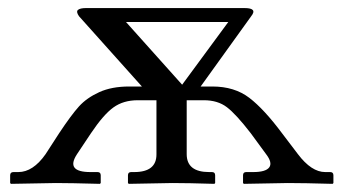

<svg xmlns="http://www.w3.org/2000/svg" viewBox="-20 -449 842 471"><path d="M317.9 -203.1Q282.7 -203.1 258.3 -185.5Q233.9 -168 203.1 -122.1L168.9 -70.8Q140.1 -26.9 202.1 -26.9H219.2Q227.1 -26.9 227.1 -19V0L225.1 2Q151.9 0 117.2 0L6.8 2L4.9 0V-19Q4.9 -26.9 13.2 -26.9H24.9Q61 -26.9 91.8 -70.8L125 -122.1Q154.8 -167 173.8 -188Q192.9 -209 223.4 -222.9Q253.9 -236.8 296.9 -236.8H328.1L173.8 -409.2Q166 -420.4 171.4 -424.8Q176.8 -429.2 190.9 -429.2H580.1Q612.3 -429.2 596.2 -409.2L472.2 -236.8H501Q555.2 -236.8 591.6 -209Q627.9 -181.2 671.9 -122.1L710.9 -70.8Q744.1 -26.9 777.8 -26.9H790Q797.9 -26.9 797.9 -19V0L795.9 2Q725.1 0 686 0L578.1 2L576.2 0V-19Q576.2 -26.9 584 -26.9H601.1Q631.8 -26.9 640.4 -38.3Q648.9 -49.8 632.8 -70.8L595.2 -122.1Q559.1 -168.9 536.6 -186Q514.2 -203.1 480 -203.1H438V-70.8Q438 -26.9 493.2 -26.9H500Q507.8 -26.9 507.8 -19V0L505.9 2Q441.9 0 402.8 0L295.9 2L293.9 0V-19Q293.9 -26.9 301.8 -26.9H309.1Q364.3 -26.9 363.8 -70.8V-203.1ZM426.8 -241.2 540 -395H289.1Z"/></svg>

Font: Biolilbert
Style: Regular
Weight: 400
Designer: Philipp H. Poll
Foundry: Philipp H. Poll
Version: Version 1.1.0